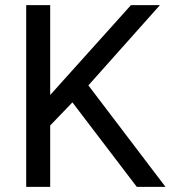

<svg xmlns="http://www.w3.org/2000/svg" viewBox="-20 -731 667 751"><path d="M263.2 -330.6 176.3 -240.2V0H82.5V-710.9H176.3V-359.4L492.2 -710.9H605.5L325.7 -397L627.4 0H515.1Z"/></svg>

Font: RobotoInd
Style: Regular
Weight: 400
Designer: Google
Version: Version 2.001101; 2014